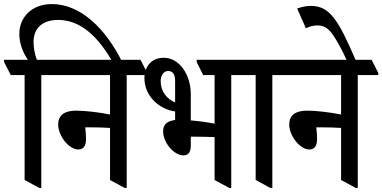

<svg xmlns="http://www.w3.org/2000/svg" viewBox="-61 -918 1880 944"><path d="M132 6H142V-549H243V-559L210 -624H120C110 -652 104 -681 104 -712C104 -779 147 -820 225 -820C337 -820 424 -735 495 -609H542C459 -778 335 -898 194 -898C96 -898 34 -834 34 -751C34 -707 49 -664 76 -624H-41V-613L-8 -549H60V-33Z M324 -183C351 -183 362 -203 362 -235C362 -253 360 -275 358 -292C365 -292 371 -292 378 -292C415 -292 452 -291 480 -289V-33L552 6H562V-549H663V-559L630 -624H161V-613L194 -549H480V-355C425 -366 356 -374 313 -374C255 -374 225 -351 225 -306C225 -251 277 -183 324 -183Z M841 -154C871 -154 877 -178 877 -203V-246C881 -246 885 -246 888 -246C925 -246 965 -245 994 -244V-33L1066 6H1076V-549H1177V-559L1144 -624H906V-613L938 -549H994V-310C954 -318 913 -323 877 -326V-456C877 -549 822 -634 744 -634C684 -634 649 -591 649 -534C649 -447 720 -381 800 -370V-328C760 -323 741 -306 741 -272C741 -217 794 -154 841 -154ZM729 -519C729 -547 743 -569 766 -569C790 -569 800 -550 800 -519V-414C759 -432 729 -468 729 -519Z M1268 6H1278V-549H1379V-559L1346 -624H1095V-613L1128 -549H1196V-33Z M1460 -183C1487 -183 1498 -203 1498 -235C1498 -253 1496 -275 1494 -292C1501 -292 1507 -292 1514 -292C1551 -292 1588 -291 1616 -289V-33L1688 6H1698V-549H1799V-559L1766 -624H1297V-613L1330 -549H1616V-355C1561 -366 1492 -374 1449 -374C1391 -374 1361 -351 1361 -306C1361 -251 1413 -183 1460 -183Z M1647 -615H1691C1605 -814 1563 -889 1468 -889C1445 -889 1421 -884 1400 -876L1443 -779C1461 -788 1481 -793 1500 -793C1540 -793 1563 -771 1591 -723C1609 -693 1622 -669 1647 -615Z"/></svg>

Font: Noto Serif Devanagari ExtraCondensed Medium
Style: Regular
Weight: 500
Width: 2
Designer: Universal Thirst, Indian Type Foundry and the Monotype Design Team
Foundry: Monotype Imaging Inc.
Version: Version 2.004